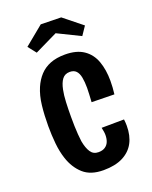

<svg xmlns="http://www.w3.org/2000/svg" viewBox="-133 -759 667 844"><g transform="rotate(-20 201.0 -337.5)"><path d="M204 11Q144 11 110 -19.5Q76 -50 60 -99Q49 -132 45 -172Q41 -212 41 -254Q41 -305 46 -349.5Q51 -394 66 -429Q79 -459 99 -480.5Q119 -502 148 -513.5Q177 -525 217 -525Q271 -525 304 -502.5Q337 -480 351.5 -440Q366 -400 366 -348Q366 -333 365 -317.5Q364 -302 362 -286L256 -288Q257 -306 258 -323Q259 -340 259 -354Q259 -382 255 -403Q251 -424 240.5 -435Q230 -446 211 -446Q188 -446 175.5 -429.5Q163 -413 157 -383Q152 -359 150.5 -326.5Q149 -294 149 -259Q149 -236 149.5 -215.5Q150 -195 151.5 -176.5Q153 -158 155 -142Q161 -109 173.5 -90Q186 -71 210 -71Q229 -71 241 -79Q253 -87 258.5 -100.5Q264 -114 264 -132Q264 -140 262.5 -149Q261 -158 259 -167L364 -168Q365 -160 365.5 -152.5Q366 -145 366 -138Q366 -92 348.5 -59Q331 -26 295 -7.5Q259 11 204 11ZM317 -575 211 -627 104 -575 74 -613 163 -686 258 -684 344 -615Z"/></g></svg>

Font: Truculenta
Style: Bold
Weight: 700
Designer: Ivan Castro, Eva Sanz & Omnibus-Type Team
Foundry: Omnibus-Type
Version: Version 1.002